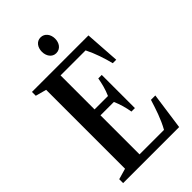

<svg xmlns="http://www.w3.org/2000/svg" viewBox="-282 -1044 1134 1134"><g transform="rotate(-45 285.0 -477.0)"><path d="M298 -821.5C334.5 -821.5 354 -853 354 -887.5C354 -923 332.5 -953.5 298 -953.5C263.5 -953.5 243.5 -923 243.5 -887.5C243.5 -853 263.5 -821.5 298 -821.5ZM34.5 0H502.5L535 -231.5H498.5C479.5 -171.5 461 -111.5 427.5 -51.5H223V-377.5H335C351 -340.5 362 -301.5 368 -264H397V-541H368C361.5 -504 352 -465 335 -427H223V-711H432C459 -657.5 478.5 -597.5 492 -544H521L506.5 -761.5H34.5V-729.5L102.5 -711V-52L34.5 -32.5Z"/></g></svg>

Font: Libre Caslon Condensed SemiBold
Style: Regular
Weight: 600
Designer: Pablo Impallari, Rodrigo Fuenzalida, Katja Schimmel, Ertekin Erdin
Foundry: Pablo Impallari, Rodrigo Fuenzalida
Version: Version 2.000;gftools[0.9.33]